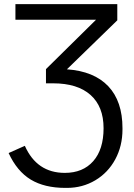

<svg xmlns="http://www.w3.org/2000/svg" viewBox="-20 -708 651 936"><path d="M204.1 -301.8V-371.1L448.2 -611.8H55.2V-688H551.8V-608.9L306.2 -370.1Q438.5 -360.8 507.8 -287.6Q577.1 -214.4 577.1 -83V-77.1Q577.1 3.4 542 68.6Q506.8 133.8 444.6 170.9Q382.3 208 306.2 208H298.8Q196.8 208 129.9 167.5Q63 127 22 38.1L101.1 2.9Q159.7 134.8 295.9 134.8Q384.3 134.8 434.6 77.6Q484.9 20.5 484.9 -83Q484.9 -188.5 421.4 -245.1Q357.9 -301.8 238.8 -301.8Z"/></svg>

Font: Libra Sans Modern
Style: Regular
Weight: 400
Foundry: Stefan Peev, Context Ltd
Version: Version 1.000